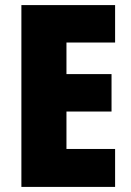

<svg xmlns="http://www.w3.org/2000/svg" viewBox="-20 -734 515 754"><path d="M432 0H64V-714H432V-567H241V-443H418V-296H241V-149H432Z"/></svg>

Font: Noto Sans Tamil Condensed Black
Style: Regular
Weight: 900
Width: 3
Designer: Jelle Bosma - Monotype Design Team
Foundry: Monotype Imaging Inc.
Version: Version 2.004; ttfautohint (v1.8.4.7-5d5b)